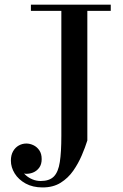

<svg xmlns="http://www.w3.org/2000/svg" viewBox="-20 -770 526 820"><path d="M453 -750V-723.5H353V-170Q344 -141 329.2 -106.5Q314.5 -72 292.8 -40.8Q271 -9.5 239 10.5Q207 30.5 162 30.5Q120 30.5 89.5 13.8Q59 -3 42.8 -29.2Q26.5 -55.5 26.5 -84Q26.5 -107.5 35.8 -123.8Q45 -140 60 -148.5Q75 -157 92.5 -157Q107.5 -157 122.5 -150Q137.5 -143 147.8 -128.2Q158 -113.5 158 -90.5Q158 -68 147.5 -53.8Q137 -39.5 120.8 -33Q104.5 -26.5 86 -28Q81 -29.5 76.5 -34.5Q72 -39.5 70.5 -46.5Q77.5 -33 90 -21.8Q102.5 -10.5 119 -3.8Q135.5 3 154 3Q191 3 210 -16.2Q229 -35.5 235.5 -78Q242 -120.5 242 -190V-723.5H112V-750Z"/></svg>

Font: Bodoni Moda SC 9pt Medium
Style: Regular
Weight: 500
Designer: Owen Earl
Foundry: indestructible type
Version: Version 2.005